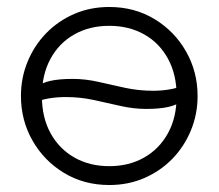

<svg xmlns="http://www.w3.org/2000/svg" viewBox="-20 -515 626 550"><path d="M293 15Q220.5 15 163.2 -19.8Q106 -54.5 73 -112.5Q40 -170.5 40 -240Q40 -292 59 -338.2Q78 -384.5 112.2 -419.8Q146.5 -455 192.5 -475Q238.5 -495 293 -495Q365.5 -495 422.8 -460.2Q480 -425.5 513 -367.5Q546 -309.5 546 -240Q546 -188 527 -141.8Q508 -95.5 473.8 -60.2Q439.5 -25 393.5 -5Q347.5 15 293 15ZM293 -39Q349.5 -39 393 -63.8Q436.5 -88.5 461.2 -133.5Q486 -178.5 486 -240Q486 -301.5 461.2 -346.8Q436.5 -392 393 -416.5Q349.5 -441 293 -441Q236.5 -441 193 -416.5Q149.5 -392 124.8 -346.8Q100 -301.5 100 -240Q100 -178.5 124.8 -133.5Q149.5 -88.5 193 -63.8Q236.5 -39 293 -39ZM399 -203Q362.5 -203 325.2 -211.5Q288 -220 249 -228.5Q210 -237 168 -237Q145 -237 122.2 -233.5Q99.5 -230 76 -220V-262Q99.5 -278 124.8 -283.5Q150 -289 188 -289Q224.5 -289 261.8 -280.5Q299 -272 338 -263.5Q377 -255 419 -255Q442.5 -255 465.2 -258.8Q488 -262.5 511 -272V-230Q488 -214.5 462.8 -208.8Q437.5 -203 399 -203Z"/></svg>

Font: Geologica-Sharp
Style: Regular
Weight: 100
Designer: Sindre Bremnes, Frode Helland
Foundry: Monokrom Skriftforlag AS
Version: Version 1.010;gftools[0.9.28]